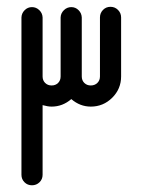

<svg xmlns="http://www.w3.org/2000/svg" viewBox="-20 -552 425 572"><path d="M277.8 -500Q277.8 -513.2 286.9 -522.5Q295.9 -531.7 309.1 -531.7Q322.3 -531.7 331.5 -522.5Q340.8 -513.2 340.8 -500V-324.2Q340.8 -287.1 314.2 -260.7Q287.6 -234.4 250.5 -234.4Q218.3 -234.4 192.4 -256.8Q166.5 -234.4 133.8 -234.4Q122.6 -234.4 106.9 -238.8V-31.2Q106.9 -18.1 97.7 -9Q88.4 0 75.2 0Q62 0 53 -9Q43.9 -18.1 43.9 -31.2V-500Q44.4 -512.7 53.5 -521.7Q62.5 -530.8 75.2 -530.8Q87.9 -530.8 97.2 -521.7Q106.4 -512.7 106.9 -500V-324.2Q106.9 -312.5 114.5 -304.9Q122.1 -297.4 133.8 -297.4Q145.5 -297.4 153.1 -304.9Q160.6 -312.5 160.6 -324.2V-500Q161.1 -512.7 170.4 -521.7Q179.7 -530.8 192.4 -530.8Q205.1 -530.8 214.1 -521.7Q223.1 -512.7 223.6 -500V-324.2Q223.6 -312.5 231.2 -304.9Q238.8 -297.4 250.5 -297.4Q262.2 -297.4 270 -304.9Q277.8 -312.5 277.8 -324.2Z"/></svg>

Font: Fandogh
Style: Regular
Weight: 400
Designer: Amin Abedi
Version: Version 1.00